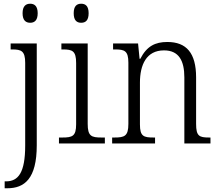

<svg xmlns="http://www.w3.org/2000/svg" viewBox="-20 -769 1174 1029"><path d="M142 -647C164 -647 182 -659 182 -698C182 -737 164 -749 142 -749C119 -749 101 -737 101 -698C101 -659 119 -647 142 -647ZM5 240H19C111 240 177 189 177 10V-536H37V-504H46C94 -504 115 -496 115 -432V11C115 158 77 203 12 203H5Z M415 -647C438 -647 455 -659 455 -698C455 -737 438 -749 415 -749C392 -749 375 -737 375 -698C375 -659 392 -647 415 -647ZM296 0H542V-32H524C470 -32 450 -39 450 -105V-536H309V-504H318C368 -504 388 -496 388 -431V-103C388 -39 368 -32 314 -32H296Z M581 0H811V-32H803C750 -32 730 -38 730 -102V-326C730 -421 764 -499 859 -499C939 -499 968 -443 968 -354V0H1108V-32H1101C1048 -32 1031 -39 1031 -105V-354C1031 -485 979 -544 877 -544C812 -544 767 -522 732 -454H728L720 -536H586V-504H597C647 -504 668 -497 668 -433V-105C668 -39 647 -32 593 -32H581Z"/></svg>

Font: Noto Serif Devanagari SemiCondensed Light
Style: Regular
Weight: 300
Width: 4
Designer: Universal Thirst, Indian Type Foundry and the Monotype Design Team
Foundry: Monotype Imaging Inc.
Version: Version 2.004